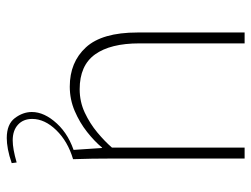

<svg xmlns="http://www.w3.org/2000/svg" viewBox="-110 -450 761 582"><g transform="rotate(90 271.0 -159.5)"><path d="M243 10Q169 10 124 -39Q79 -88 79 -195V-520H112V-201Q112 -113 145.5 -66.5Q179 -20 251 -20Q289 -20 322 -35.5Q355 -51 382 -73.5Q409 -96 428 -118V-520H461V-125Q461 -87 461.5 -58Q462 -29 463 0H435L429 -88H428Q409 -65 380.5 -42.5Q352 -20 317 -5Q282 10 243 10ZM399 201Q357 201 338.5 176.5Q320 152 320 125Q320 87 355 49Q390 11 449 -6L463 0Q409 16 375 51Q341 86 341 124Q341 151 358.5 167Q376 183 406 183Q432 183 473 171L475 186Q452 194 433 197.5Q414 201 399 201Z"/></g></svg>

Font: Murecho ExtraLight
Style: Regular
Weight: 200
Designer: Neil Summerour
Foundry: Positype
Version: Version 1.010; ttfautohint (v1.8.3)